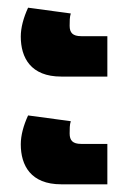

<svg xmlns="http://www.w3.org/2000/svg" viewBox="-20 -518 340 499"><path d="M139 -319H259V-424H191C169 -424 161 -433 161 -451C161 -463 161 -474 164 -483L53 -498C41 -472 34 -446 34 -423C34 -368 60 -319 139 -319ZM139 -39H259V-144H191C169 -144 161 -153 161 -171C161 -183 161 -194 164 -203L53 -218C41 -192 34 -166 34 -143C34 -88 60 -39 139 -39Z"/></svg>

Font: Noto Sans Thai ExtCond Blk
Style: Regular
Weight: 900
Width: 2
Designer: Monotype Design Team
Foundry: Monotype Imaging Inc.
Version: Version 2.002